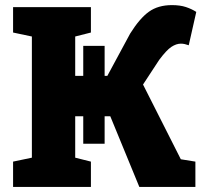

<svg xmlns="http://www.w3.org/2000/svg" viewBox="-20 -739 815 759"><path d="M31.7 0V-100.1L106 -115.7V-594.7L31.7 -610.4V-710.9H339.4V-610.4L277.3 -594.7V-439H309.1V-557.6H393.6V-439H404.3L494.6 -606.4Q532.2 -666.5 568.6 -692.6Q605 -718.8 659.7 -718.8Q691.9 -718.8 714.8 -711.2Q737.8 -703.6 755.9 -691.9L726.1 -560.1Q717.8 -563 710.4 -564.7Q703.1 -566.4 694.8 -566.4Q676.8 -566.4 657.5 -553.7Q638.2 -541 609.4 -502.4L545.4 -404.8L694.8 -109.4L752.4 -100.1V0H530.8L416 -279.3H393.6V-170.9H309.1V-279.3H277.3V-115.7L339.4 -100.1V0Z"/></svg>

Font: Roboto Slab Black
Style: Regular
Weight: 900
Designer: Google
Version: Version 2.000; ttfautohint (v1.8.1.43-b0c9)